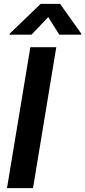

<svg xmlns="http://www.w3.org/2000/svg" viewBox="-20 -971 439 991"><path d="M270.5 -727.5 150.4 0H16.1L136.7 -727.5ZM286.1 -792 229 -882.8 142.6 -792H29.3L30.3 -797.4L189.9 -951.2H290L399.4 -797.4L398.4 -792Z"/></svg>

Font: Inter Display Semi Bold
Style: Italic
Weight: 600
Italic angle: -9.39999°
Designer: Rasmus Andersson
Foundry: rsms
Version: Version 4.000;git-4fc901f